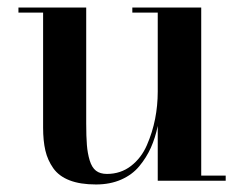

<svg xmlns="http://www.w3.org/2000/svg" viewBox="-20 -480 648 510"><path d="M209 -460V-152Q209 -117 210.8 -95Q212.5 -73 218.2 -54Q224 -35 235 -26.5Q246 -18 264 -18Q300.5 -18 328 -39.2Q355.5 -60.5 370.2 -94.5Q385 -128.5 392 -164.2Q399 -200 399 -236.5V-446.5H331.5V-460H514.5V-13.5H579.5V0H399V-145.5Q392.5 -114 380.8 -87.8Q369 -61.5 350.2 -38.8Q331.5 -16 302 -3Q272.5 10 235 10Q193 10 164.8 -1Q136.5 -12 121.5 -33.2Q106.5 -54.5 100.5 -80.2Q94.5 -106 94.5 -141V-446.5H29V-460Z"/></svg>

Font: Bodoni* 16pt Medium
Style: Regular
Weight: 500
Version: Version 2.3